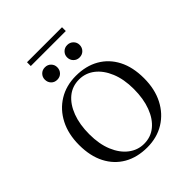

<svg xmlns="http://www.w3.org/2000/svg" viewBox="-233 -978 1126 1126"><g transform="rotate(-45 330.0 -415.0)"><path d="M329.8 11.3Q246.8 11.3 185.5 -23.8Q124.2 -58.9 90.3 -124.6Q56.5 -190.3 56.5 -281.5Q56.5 -371.8 91.1 -439.1Q125.8 -506.5 187.5 -544.4Q249.2 -582.3 329.8 -582.3Q412.9 -582.3 474.2 -547.2Q535.5 -512.1 569.4 -446.8Q603.2 -381.5 603.2 -289.5Q603.2 -199.2 568.5 -131.9Q533.9 -64.5 472.2 -26.6Q410.5 11.3 329.8 11.3ZM331.5 -16.9Q387.9 -16.9 429 -50.8Q470.2 -84.7 493.1 -145.6Q516.1 -206.5 516.1 -287.1Q516.1 -368.5 491.1 -428.6Q466.1 -488.7 423.8 -521.4Q381.5 -554 328.2 -554Q271.8 -554 230.6 -520.2Q189.5 -486.3 166.5 -425.4Q143.5 -364.5 143.5 -283.9Q143.5 -202.4 168.5 -142.3Q193.5 -82.3 236.3 -49.6Q279 -16.9 331.5 -16.9ZM237.1 -642.7Q214.5 -642.7 200 -657.7Q185.5 -672.6 185.5 -695.2Q185.5 -716.1 200 -731Q214.5 -746 237.1 -746Q259.7 -746 274.2 -731Q288.7 -716.1 288.7 -695.2Q288.7 -672.6 274.2 -657.7Q259.7 -642.7 237.1 -642.7ZM421.8 -642.7Q400 -642.7 385.1 -657.7Q370.2 -672.6 370.2 -695.2Q370.2 -716.1 385.1 -731Q400 -746 421.8 -746Q444.4 -746 459.3 -731Q474.2 -716.1 474.2 -695.2Q474.2 -672.6 459.3 -657.7Q444.4 -642.7 421.8 -642.7ZM183.9 -809.7V-841.1H474.2V-809.7Z"/></g></svg>

Font: Playfair 5pt SemiExpanded Light
Style: Regular
Weight: 400
Version: Version 2.203